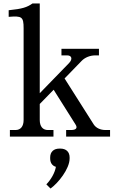

<svg xmlns="http://www.w3.org/2000/svg" viewBox="-20 -787 669 1106"><path d="M209 -96V-188L289 -270L415 -70C428 -50 419 -38 389 -38H361V0H614V-38H588C558 -38 533 -50 520 -70L352 -335L450 -436C469 -456 499 -468 529 -468H550V-506H334V-468H367C393 -468 400 -447 378 -424L209 -250V-767H167C136 -745 109 -736 30 -728V-690C106 -696 116 -691 116 -624V-96C116 -59 99 -38 69 -38H37V0H288V-38H256C226 -38 209 -59 209 -96ZM247 275 271 299C314 269 381 186 381 126V120C381 87 360 69 328 69H322C290 69 269 87 269 120V126C269 151 281 168 302 174C296 209 274 247 247 275Z"/></svg>

Font: LT Superior Serif Medium
Style: Regular
Weight: 500
Designer: Daniel Lyons
Foundry: LyonsType
Version: Version 2.120;FEAKit 1.0